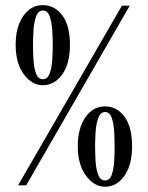

<svg xmlns="http://www.w3.org/2000/svg" viewBox="-20 -722 575 748"><path d="M147 -390Q104 -390 72.5 -433Q41 -476 41 -547.5Q41 -617 70.5 -659.5Q100 -702 147 -702Q192.5 -702 222.5 -662.5Q252.5 -623 252.5 -547.5Q252.5 -473.5 222.2 -431.8Q192 -390 147 -390ZM50.5 0 455 -700H485.5L82 0ZM147 -413.5Q165.5 -413.5 173.5 -435.8Q181.5 -458 183.5 -489Q185.5 -520 185.5 -546.5Q185.5 -573.5 183.5 -604.8Q181.5 -636 173.5 -658.5Q165.5 -681 147 -681Q129 -681 120.8 -658.2Q112.5 -635.5 110.5 -604Q108.5 -572.5 108.5 -545.5Q108.5 -518.5 110.5 -487.8Q112.5 -457 120.5 -435.2Q128.5 -413.5 147 -413.5ZM389.5 5.5Q346.5 5.5 314.8 -37.8Q283 -81 283 -152Q283 -222 312.5 -264.8Q342 -307.5 389.5 -307.5Q435 -307.5 464.8 -267.8Q494.5 -228 494.5 -152Q494.5 -79 464.5 -36.8Q434.5 5.5 389.5 5.5ZM389.5 -19Q407.5 -19 415.2 -41Q423 -63 424.8 -93.8Q426.5 -124.5 426.5 -151Q426.5 -178 424.8 -209.2Q423 -240.5 415.2 -263Q407.5 -285.5 389.5 -285.5Q371.5 -285.5 363 -262.8Q354.5 -240 352.5 -208.5Q350.5 -177 350.5 -150Q350.5 -123 352.5 -92.5Q354.5 -62 362.8 -40.5Q371 -19 389.5 -19Z"/></svg>

Font: Imbue 50pt SemiBold
Style: Regular
Weight: 600
Designer: Tyler Finck
Foundry: Etcetera Type Company
Version: Version 1.102; ttfautohint (v1.8.3)